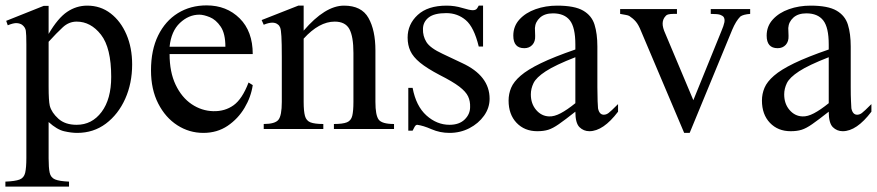

<svg xmlns="http://www.w3.org/2000/svg" viewBox="-26 -481 3270 716"><path d="M466.8 -240.7Q466.8 -170.4 440.9 -112.5Q415 -54.7 368.9 -20Q322.8 14.6 261.7 14.6Q240.2 14.6 213.4 8.5Q186.5 2.4 155.3 -25.9V109.4Q155.3 144.5 159.2 162.8Q163.1 181.2 179.2 188Q195.3 194.8 231.4 196.3V214.8H-5.9V196.3Q30.8 194.8 47.1 188.5Q63.5 182.1 67.9 163.3Q72.3 144.5 72.3 107.4V-315.9Q72.3 -353.5 70.3 -366.5Q68.4 -379.4 56.2 -388.7Q48.3 -394 36.4 -394.8Q24.4 -395.5 2.9 -386.7L-2.9 -403.3L136.7 -459H155.3V-354.5Q189.9 -413.6 224.4 -436.8Q258.8 -460 299.3 -460Q349.1 -460 386.7 -430.9Q424.3 -401.9 445.6 -352.3Q466.8 -302.7 466.8 -240.7ZM388.7 -194.3Q388.7 -302.7 350.6 -351.6Q312.5 -400.4 259.8 -400.4Q231 -400.4 208.3 -379.4Q185.5 -358.4 155.3 -325.2V-157.7Q155.3 -105.5 159.7 -86.4Q166.5 -61 191.7 -38.3Q216.8 -15.6 259.8 -15.6Q316.9 -15.6 352.8 -63.5Q388.7 -111.3 388.7 -194.3Z M900.9 -173.3 916.5 -163.6Q910.2 -119.6 886 -78.9Q861.8 -38.1 822.8 -11.7Q783.7 14.6 732.4 14.6Q679.7 14.6 635.3 -13.9Q590.8 -42.5 564 -95Q537.1 -147.5 537.1 -218.8Q537.1 -294.4 563.7 -348.6Q590.3 -402.8 637.2 -431.9Q684.1 -460.9 744.6 -460.9Q818.8 -460.9 867.7 -412.6Q916.5 -364.3 916.5 -279.3H606.4Q606.4 -212.4 628.9 -165Q651.4 -117.7 688.7 -92.5Q726.1 -67.4 769.5 -66.4Q813 -65.4 845.2 -88.6Q877.4 -111.8 900.9 -173.3ZM606.4 -306.6H814.5Q814.5 -356 796.9 -381.8Q779.3 -407.7 756.3 -417Q733.4 -426.3 717.3 -426.3Q677.7 -426.3 645 -395.5Q612.3 -364.7 606.4 -306.6Z M1443.4 0H1219.2V-18.6Q1252.4 -18.6 1267.8 -24.9Q1283.2 -31.2 1287.6 -49.1Q1292 -66.9 1292 -101.1V-283.7Q1292 -344.7 1276.9 -372.6Q1261.7 -400.4 1222.2 -400.4Q1164.1 -400.4 1106.4 -336.9V-101.1Q1106.4 -66.4 1111.3 -48.6Q1116.2 -30.8 1131.8 -24.7Q1147.5 -18.6 1179.7 -18.6V0H957.5V-18.6Q999.5 -18.6 1012.2 -34.2Q1024.9 -49.8 1024.9 -101.1V-267.6Q1024.9 -320.8 1023.4 -345.5Q1022 -370.1 1018.8 -378.2Q1015.6 -386.2 1010.3 -389.6Q993.7 -403.8 957.5 -388.7L949.7 -406.2L1086.4 -460H1106.4V-366.7Q1186.5 -460 1256.8 -460Q1322.3 -460 1348.1 -414.1Q1374 -368.2 1374 -293V-101.1Q1374 -51.3 1386.2 -34.9Q1398.4 -18.6 1443.4 -18.6Z M1799.8 -112.8Q1799.8 -78.6 1779.1 -49.6Q1758.3 -20.5 1724.4 -2.9Q1690.4 14.6 1650.4 14.6Q1614.7 14.6 1583.5 1Q1552.2 -12.7 1529.8 -15.6Q1524.4 -15.6 1520 -7.8Q1515.6 0 1512.7 6.3H1496.6V-153.3H1512.7Q1525.4 -85.4 1564.2 -50.5Q1603 -15.6 1650.4 -15.6Q1686.5 -15.6 1706.8 -35.4Q1727.1 -55.2 1727.1 -81.5Q1728 -103.5 1719.7 -121.3Q1711.4 -139.2 1686.8 -158Q1662.1 -176.8 1613.8 -201.2Q1566.4 -226.1 1540.5 -247.3Q1514.6 -268.6 1504.4 -290.8Q1494.1 -313 1494.1 -340.8Q1494.1 -390.6 1531.7 -425.3Q1569.3 -460 1639.6 -460Q1669.9 -460 1697.8 -451.4Q1725.6 -442.9 1737.3 -442.9Q1744.1 -442.9 1748.8 -445.6Q1753.4 -448.2 1759.3 -460H1775.4V-307.6H1759.3Q1741.7 -379.9 1710.9 -406Q1680.2 -432.1 1638.2 -432.1Q1593.3 -432.1 1572.5 -415.8Q1551.8 -399.4 1551.3 -373.5Q1550.3 -346.7 1564.2 -324.2Q1578.1 -301.8 1624.5 -280.3L1696.8 -246.1Q1799.8 -198.7 1799.8 -112.8Z M2278.8 -92.8V-64.5Q2223.6 8.3 2171.9 8.3Q2150.4 8.3 2135 -6.8Q2119.6 -22 2119.6 -64.5Q2080.6 -33.7 2058.1 -18.1Q2035.6 -2.4 2018.6 2.9Q2001.5 8.3 1977.5 8.3Q1930.2 8.3 1900.4 -22.9Q1870.6 -54.2 1870.6 -106Q1870.6 -130.9 1880.1 -153.6Q1889.6 -176.3 1915.5 -198.7Q1941.4 -221.2 1990.7 -245.1Q2040 -269 2119.6 -296.4V-314.9Q2119.6 -378.9 2099.1 -405Q2078.6 -431.2 2036.1 -431.2Q2005.4 -431.2 1987.8 -415.3Q1970.2 -399.4 1968.8 -376.5L1969.7 -347.2Q1970.7 -326.2 1959.2 -313.7Q1947.8 -301.3 1929.2 -301.3Q1888.2 -301.3 1888.2 -348.1Q1888.2 -383.3 1911.1 -408.4Q1934.1 -433.6 1971.4 -446.8Q2008.8 -460 2051.8 -460Q2116.7 -460 2148.7 -441.4Q2180.7 -422.9 2191.2 -388.9Q2201.7 -355 2201.7 -307.6V-155.3Q2201.7 -124 2202.6 -104Q2203.6 -84 2204.1 -77.1Q2209 -53.2 2225.6 -53.2Q2234.9 -53.2 2243.4 -59.6Q2252 -65.9 2278.8 -92.8ZM2119.6 -96.2V-267.6Q2044.4 -238.3 2009 -215.1Q1973.6 -191.9 1963.6 -171.1Q1953.6 -150.4 1953.6 -128.9Q1953.6 -94.2 1973.4 -71Q1993.2 -47.9 2021.5 -46.9Q2040.5 -45.9 2064.7 -58.6Q2088.9 -71.3 2119.6 -96.2Z M2771.5 -447.3V-429.2Q2745.6 -427.2 2734.9 -419.4Q2718.3 -402.8 2704.6 -370.1L2545.9 14.6H2525.4L2364.7 -364.7Q2355 -389.2 2344.7 -400.9Q2334.5 -412.6 2320.8 -421.4Q2316.4 -423.8 2308.1 -425.3Q2299.8 -426.8 2286.6 -429.2V-447.3H2498.5V-429.2H2484.4Q2475.1 -429.2 2467.3 -427.5Q2459.5 -425.8 2455.6 -420.4Q2445.8 -410.2 2445.1 -394.5Q2444.3 -378.9 2455.6 -354.5L2559.6 -107.4L2664.1 -364.7Q2672.9 -385.3 2675.3 -397.5Q2677.7 -409.7 2672.4 -418Q2669.4 -421.9 2660.6 -425.5Q2651.9 -429.2 2624.5 -429.2V-447.3Z M3223.6 -92.8V-64.5Q3168.5 8.3 3116.7 8.3Q3095.2 8.3 3079.8 -6.8Q3064.5 -22 3064.5 -64.5Q3025.4 -33.7 3002.9 -18.1Q2980.5 -2.4 2963.4 2.9Q2946.3 8.3 2922.4 8.3Q2875 8.3 2845.2 -22.9Q2815.4 -54.2 2815.4 -106Q2815.4 -130.9 2825 -153.6Q2834.5 -176.3 2860.4 -198.7Q2886.2 -221.2 2935.5 -245.1Q2984.9 -269 3064.5 -296.4V-314.9Q3064.5 -378.9 3043.9 -405Q3023.4 -431.2 2981 -431.2Q2950.2 -431.2 2932.6 -415.3Q2915 -399.4 2913.6 -376.5L2914.6 -347.2Q2915.5 -326.2 2904.1 -313.7Q2892.6 -301.3 2874 -301.3Q2833 -301.3 2833 -348.1Q2833 -383.3 2856 -408.4Q2878.9 -433.6 2916.3 -446.8Q2953.6 -460 2996.6 -460Q3061.5 -460 3093.5 -441.4Q3125.5 -422.9 3136 -388.9Q3146.5 -355 3146.5 -307.6V-155.3Q3146.5 -124 3147.5 -104Q3148.4 -84 3148.9 -77.1Q3153.8 -53.2 3170.4 -53.2Q3179.7 -53.2 3188.2 -59.6Q3196.8 -65.9 3223.6 -92.8ZM3064.5 -96.2V-267.6Q2989.3 -238.3 2953.9 -215.1Q2918.5 -191.9 2908.4 -171.1Q2898.4 -150.4 2898.4 -128.9Q2898.4 -94.2 2918.2 -71Q2938 -47.9 2966.3 -46.9Q2985.4 -45.9 3009.5 -58.6Q3033.7 -71.3 3064.5 -96.2Z"/></svg>

Font: BabelStone Roman
Style: Regular
Weight: 400
Designer: Walt Agee, Victor Gaultney, Peter Martin, Debbi Hosken, Becca Hirsbrunner (SIL); Andrew West (BabelStone)
Foundry: BabelStone
Version: Version 16.000